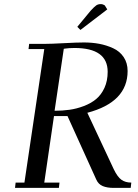

<svg xmlns="http://www.w3.org/2000/svg" viewBox="-20 -916 674 936"><path d="M53.2 0 56.2 -25.9H99.1L195.8 -676.8H119.1L122.1 -702.1H196.8Q229 -702.1 292.5 -705.6Q356 -709 389.2 -709Q428.7 -709 463.9 -702.4Q499 -695.8 531.5 -680.9Q564 -666 583 -637.5Q602.1 -608.9 602.1 -569.8Q602.1 -418 405.8 -366.2L534.2 -91.8Q552.7 -53.2 572 -39.6Q591.3 -25.9 620.1 -25.9L617.2 0H534.2Q502.4 0 481 -8.8Q459.5 -17.6 449.2 -41L309.1 -350.1H243.2L195.8 -25.9H270L267.1 0ZM246.1 -376Q284.7 -376 319.1 -380.9Q353.5 -385.7 388.4 -398.9Q423.3 -412.1 448.5 -432.9Q473.6 -453.6 489.3 -487.8Q504.9 -522 504.9 -565.9Q504.9 -682.1 342.8 -682.1Q330.1 -682.1 317.1 -681.2Q304.2 -680.2 297.9 -679.2L291 -678.2ZM356.9 -785.2 421.9 -863.8Q439.9 -883.3 449 -889.6Q458 -896 471.2 -896Q476.6 -896 481.7 -894.3Q486.8 -892.6 489.3 -890.6L491.2 -889.2L502.9 -870.1L372.1 -770Z"/></svg>

Font: Dehuti Alt
Style: Bold-Italic
Weight: 700
Version: Version 1.2